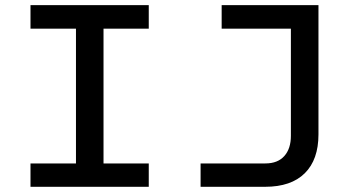

<svg xmlns="http://www.w3.org/2000/svg" viewBox="-20 -718 1340 738"><path d="M97.2 -89.8H272V-607.9H97.2V-698.2H551.8V-607.9H377.9V-89.8H551.8V0H97.2ZM751 0V-89.8H1000Q1047.4 -89.8 1072.8 -118.2Q1098.1 -146.5 1098.1 -195.8V-607.9H832V-698.2H1204.1V-201.2Q1204.1 -104.5 1151.6 -52.2Q1099.1 0 999 0Z"/></svg>

Font: Azeret Mono
Style: Regular
Weight: 400
Designer: Martin Vácha
Foundry: Displaay
Version: Version 1.002